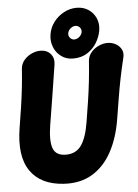

<svg xmlns="http://www.w3.org/2000/svg" viewBox="-60 -934 721 1000"><g transform="rotate(-5 300.5 -434.0)"><path d="M170.8 -682Q205.4 -682 224.7 -659.3Q244 -636.6 238.2 -602Q229.2 -544 221.4 -495Q213.6 -446 205.9 -397.5Q198.2 -349 188.6 -291Q175.6 -210 190.2 -170.5Q204.8 -131 257.4 -131Q310 -131 337.8 -170.5Q365.6 -210 378.6 -291Q388.2 -349 395.9 -399.9Q403.6 -450.8 409.3 -501.5Q415 -552.2 419 -609.6Q421.6 -633.6 437.5 -652.1Q453.4 -670.6 476.4 -681.3Q499.4 -692 522.4 -692Q545.8 -692 565.4 -681.3Q585 -670.6 594.9 -652.1Q604.8 -633.6 599 -609.6Q585 -552.2 574.8 -501.5Q564.6 -450.8 556.4 -399.9Q548.2 -349 538.6 -291Q522.8 -193.8 483.5 -122.1Q444.2 -50.4 381.4 -12.9Q318.6 24.6 232 19Q112.4 11.4 58.6 -66.6Q4.8 -144.6 28.6 -291Q38.2 -349 45.4 -397.2Q52.6 -445.4 58.1 -493.8Q63.6 -542.2 67.6 -599.6Q70.2 -623.6 86 -642.1Q101.8 -660.6 124.8 -671.3Q147.8 -682 170.8 -682ZM231.2 -761.2Q236.6 -796.6 258.1 -825.3Q279.6 -854 311.5 -871.2Q343.4 -888.4 378.4 -888.4Q413.8 -888.4 439.8 -871.2Q465.8 -854 478.7 -825.3Q491.6 -796.6 486.2 -761.2Q480.8 -728 462.1 -697.2Q443.4 -666.4 412.5 -646.5Q381.6 -626.6 337.6 -626.6Q302.6 -626.6 276.3 -645.9Q250 -665.2 237.9 -696Q225.8 -726.8 231.2 -761.2ZM324 -760Q321.6 -746.6 330.6 -735.8Q339.6 -725 353 -725Q367 -725 379.3 -735.8Q391.6 -746.6 394 -760Q396 -774 387 -784.5Q378 -795 364 -795Q350.6 -795 338.3 -784.5Q326 -774 324 -760Z"/></g></svg>

Font: Winky Sans
Style: Italic
Weight: 400
Italic angle: -8.97852°
Designer: Simon Atzbach
Foundry: typofactur
Version: Version 1.205